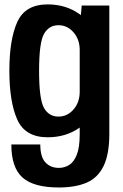

<svg xmlns="http://www.w3.org/2000/svg" viewBox="-20 -620 560 872"><path d="M247 231.5Q133.5 231.5 82.5 186.5Q31.5 141.5 31.5 36H163Q163 92.5 186.2 117.5Q209.5 142.5 247.5 142.5Q273 142.5 294.5 129Q316 115.5 329 82.2Q342 49 342 -10.5V-40.5Q341.5 -40.5 341 -40Q279.5 3.5 196.5 3.5Q94.5 3.5 58.5 -76.8Q22.5 -157 22.5 -299Q22.5 -440.5 58.5 -520.2Q94.5 -600 196.5 -600Q279.5 -600 341 -556Q344.5 -554 347.5 -551.5L351 -595H476.5V-12.5Q476.5 81 450.2 134.5Q424 188 373 209.8Q322 231.5 247 231.5ZM342 -396Q341 -442 314 -473Q286 -505.5 245.5 -505.5Q202.5 -505.5 180 -466.2Q157.5 -427 157.5 -298.5Q157.5 -168.5 180 -129.5Q202.5 -90.5 245.5 -90.5Q286 -90.5 314 -123Q341 -154 342 -200.5Z"/></svg>

Font: Anybody SemiBold
Style: Regular
Weight: 600
Designer: Tyler Finck
Foundry: Etcetera Type Company
Version: Version 1.010; ttfautohint (v1.8.3) -l 8 -r 50 -G 200 -x 14 